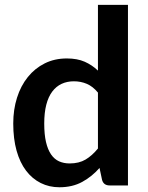

<svg xmlns="http://www.w3.org/2000/svg" viewBox="-20 -763 608 790"><path d="M383 -382Q362 -407.5 337.2 -418Q312.5 -428.5 284 -428.5Q256 -428.5 233.5 -418Q211 -407.5 195 -386.2Q179 -365 170.5 -332.2Q162 -299.5 162 -255Q162 -210 169.2 -178.8Q176.5 -147.5 190 -127.8Q203.5 -108 223 -99.2Q242.5 -90.5 266.5 -90.5Q305 -90.5 332 -106.5Q359 -122.5 383 -152ZM506.5 -743V0H431Q406.5 0 400 -22.5L389.5 -72Q358.5 -36.5 318.2 -14.5Q278 7.5 224.5 7.5Q182.5 7.5 147.5 -10Q112.5 -27.5 87.2 -60.8Q62 -94 48.2 -143Q34.5 -192 34.5 -255Q34.5 -312 50 -361Q65.5 -410 94.5 -446Q123.5 -482 164 -502.2Q204.5 -522.5 255 -522.5Q298 -522.5 328.5 -509Q359 -495.5 383 -472.5V-743Z"/></svg>

Font: LatoLatin
Style: Bold
Weight: 700
Designer: Lukasz Dziedzic with Adam Twardoch and Botio Nikoltchev
Foundry: tyPoland Lukasz Dziedzic
Version: Version 2.015; 2015-08-06; http://www.latofonts.com/